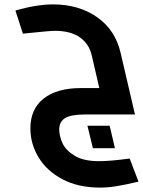

<svg xmlns="http://www.w3.org/2000/svg" viewBox="-20 -520 649 872"><path d="M609 305Q545 320 507 326Q469 332 435 332Q335 332 263.5 294Q192 256 155 194.5Q118 133 118 63Q118 -25 178.5 -72.5Q239 -120 347 -120H431L397 -267Q385 -321 342.5 -350.5Q300 -380 230 -380Q207 -380 112 -370L84 -367L50 -472Q146 -500 221 -500Q338 -500 421 -442Q504 -384 528 -279L593 0H365Q302 0 275.5 16.5Q249 33 249 68Q249 97 263.5 129.5Q278 162 318.5 187Q359 212 430 212Q481 212 569 200ZM377 51H478L502 153H402Z"/></svg>

Font: Cairo
Style: Bold Italic
Weight: 700
Italic angle: -13°
Designer: Mohamed Gaber, Accademia di Belle Arti di Urbino and others
Foundry: Kief Type Foundry, Accademia di Belle Arti di Urbino and others
Version: Version 3.011